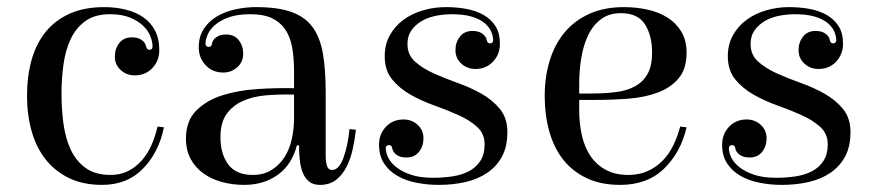

<svg xmlns="http://www.w3.org/2000/svg" viewBox="-20 -500 2464 540"><path d="M289 -460Q247 -460 220.5 -441Q194 -422 179 -390.5Q164 -359 158.5 -318.5Q153 -278 153 -236Q153 -193 158.5 -152Q164 -111 179 -79Q194 -47 221 -27.5Q248 -8 291 -8Q319 -8 340.5 -19Q362 -30 378.5 -48.5Q395 -67 406 -92Q417 -117 423 -144L441 -142Q427 -72 382.5 -26Q338 20 267 20Q214 20 174.5 1Q135 -18 108.5 -51.5Q82 -85 69 -131Q56 -177 56 -230Q56 -286 69 -332Q82 -378 109 -411Q136 -444 177 -462Q218 -480 273 -480Q305 -480 333.5 -473Q362 -466 383 -451.5Q404 -437 416 -414Q428 -391 428 -359Q428 -329 408.5 -308.5Q389 -288 359 -288Q336 -288 319.5 -303Q303 -318 303 -341Q303 -363 315.5 -379Q328 -395 351 -395Q368 -395 378.5 -387.5Q389 -380 391 -369Q393 -360 400 -360Q409 -360 409 -369Q409 -383 402.5 -399Q396 -415 381.5 -428.5Q367 -442 344.5 -451Q322 -460 289 -460Z M700 -480Q762 -480 800.5 -466Q839 -452 860 -422.5Q881 -393 888.5 -347.5Q896 -302 896 -240V-63Q896 -46 899.5 -34Q903 -22 914 -22Q933 -22 945.5 -55Q958 -88 963 -137L981 -135Q978 -108 972 -80.5Q966 -53 954.5 -30.5Q943 -8 925 6Q907 20 880 20Q860 20 848.5 10Q837 0 831 -15.5Q825 -31 823 -51Q821 -71 821 -91H815Q801 -37 761.5 -8.5Q722 20 667 20Q634 20 604.5 12Q575 4 552.5 -12Q530 -28 516.5 -52.5Q503 -77 503 -110Q503 -160 532 -189Q561 -218 605.5 -232Q650 -246 703.5 -249.5Q757 -253 807 -252V-301Q807 -338 801.5 -367.5Q796 -397 782 -417.5Q768 -438 744.5 -449Q721 -460 684 -460Q648 -460 624 -451.5Q600 -443 585 -430Q570 -417 564 -402.5Q558 -388 558 -377Q558 -372 561 -370Q564 -368 567 -368Q575 -368 576 -377Q578 -388 588.5 -395.5Q599 -403 616 -403Q639 -403 651.5 -387Q664 -371 664 -349Q664 -326 647.5 -311Q631 -296 608 -296Q578 -296 558.5 -316.5Q539 -337 539 -367Q539 -397 553 -418.5Q567 -440 589.5 -453.5Q612 -467 641 -473.5Q670 -480 700 -480ZM807 -234Q767 -235 729.5 -232Q692 -229 663 -216Q634 -203 617 -179Q600 -155 600 -114Q600 -67 622 -37.5Q644 -8 691 -8Q721 -8 743 -21.5Q765 -35 779.5 -57Q794 -79 800.5 -108Q807 -137 807 -167Z M1234 -480Q1264 -480 1291.5 -475Q1319 -470 1340 -458Q1361 -446 1373.5 -426.5Q1386 -407 1386 -377Q1386 -347 1366.5 -326.5Q1347 -306 1317 -306Q1294 -306 1277.5 -321Q1261 -336 1261 -359Q1261 -381 1273.5 -397Q1286 -413 1309 -413Q1326 -413 1336.5 -405.5Q1347 -398 1349 -387Q1351 -378 1358 -378Q1361 -378 1364 -380Q1367 -382 1367 -387Q1367 -398 1361.5 -411Q1356 -424 1343 -435Q1330 -446 1307.5 -453Q1285 -460 1250 -460Q1228 -460 1205.5 -455.5Q1183 -451 1165.5 -440.5Q1148 -430 1137 -414.5Q1126 -399 1126 -376Q1126 -346 1147 -327Q1168 -308 1199 -294Q1230 -280 1266.5 -267Q1303 -254 1334 -236.5Q1365 -219 1386 -193.5Q1407 -168 1407 -128Q1407 -88 1392 -60Q1377 -32 1350.5 -14Q1324 4 1289 12Q1254 20 1214 20Q1182 20 1151.5 14Q1121 8 1097.5 -5.5Q1074 -19 1060 -40.5Q1046 -62 1046 -93Q1046 -123 1065.5 -143.5Q1085 -164 1115 -164Q1138 -164 1154.5 -149Q1171 -134 1171 -111Q1171 -89 1158.5 -73Q1146 -57 1123 -57Q1106 -57 1095.5 -64.5Q1085 -72 1083 -83Q1082 -92 1074 -92Q1071 -92 1068 -90Q1065 -88 1065 -83Q1065 -71 1072 -56.5Q1079 -42 1095 -29.5Q1111 -17 1136 -8.5Q1161 0 1198 0Q1227 0 1253 -4Q1279 -8 1299 -18.5Q1319 -29 1331 -47.5Q1343 -66 1343 -94Q1343 -124 1322 -143Q1301 -162 1270 -176Q1239 -190 1202.5 -203Q1166 -216 1135 -233.5Q1104 -251 1083 -276.5Q1062 -302 1062 -342Q1062 -375 1076.5 -401Q1091 -427 1115 -444.5Q1139 -462 1170 -471Q1201 -480 1234 -480Z M1735 -480Q1769 -480 1801 -473Q1833 -466 1857.5 -450.5Q1882 -435 1896.5 -410.5Q1911 -386 1911 -352Q1911 -306 1888.5 -279.5Q1866 -253 1829.5 -239.5Q1793 -226 1747.5 -222.5Q1702 -219 1656 -219H1609V-190Q1609 -153 1616.5 -119.5Q1624 -86 1640.5 -61.5Q1657 -37 1683.5 -22.5Q1710 -8 1747 -8Q1778 -8 1802 -19Q1826 -30 1844 -48.5Q1862 -67 1874 -92Q1886 -117 1893 -144L1911 -142Q1895 -72 1848 -26Q1801 20 1724 20Q1670 20 1630 1Q1590 -18 1564 -51Q1538 -84 1525 -130Q1512 -176 1512 -230Q1512 -285 1526.5 -331Q1541 -377 1569 -410Q1597 -443 1638.5 -461.5Q1680 -480 1735 -480ZM1644 -237Q1681 -237 1712.5 -241Q1744 -245 1766.5 -257.5Q1789 -270 1801.5 -292.5Q1814 -315 1814 -352Q1814 -400 1794 -431.5Q1774 -463 1726 -463Q1692 -463 1669 -445Q1646 -427 1633 -398.5Q1620 -370 1614.5 -335Q1609 -300 1609 -265V-237Z M2199 -480Q2229 -480 2256.5 -475Q2284 -470 2305 -458Q2326 -446 2338.5 -426.5Q2351 -407 2351 -377Q2351 -347 2331.5 -326.5Q2312 -306 2282 -306Q2259 -306 2242.5 -321Q2226 -336 2226 -359Q2226 -381 2238.5 -397Q2251 -413 2274 -413Q2291 -413 2301.5 -405.5Q2312 -398 2314 -387Q2316 -378 2323 -378Q2326 -378 2329 -380Q2332 -382 2332 -387Q2332 -398 2326.5 -411Q2321 -424 2308 -435Q2295 -446 2272.5 -453Q2250 -460 2215 -460Q2193 -460 2170.5 -455.5Q2148 -451 2130.5 -440.5Q2113 -430 2102 -414.5Q2091 -399 2091 -376Q2091 -346 2112 -327Q2133 -308 2164 -294Q2195 -280 2231.5 -267Q2268 -254 2299 -236.5Q2330 -219 2351 -193.5Q2372 -168 2372 -128Q2372 -88 2357 -60Q2342 -32 2315.5 -14Q2289 4 2254 12Q2219 20 2179 20Q2147 20 2116.5 14Q2086 8 2062.5 -5.5Q2039 -19 2025 -40.5Q2011 -62 2011 -93Q2011 -123 2030.5 -143.5Q2050 -164 2080 -164Q2103 -164 2119.5 -149Q2136 -134 2136 -111Q2136 -89 2123.5 -73Q2111 -57 2088 -57Q2071 -57 2060.5 -64.5Q2050 -72 2048 -83Q2047 -92 2039 -92Q2036 -92 2033 -90Q2030 -88 2030 -83Q2030 -71 2037 -56.5Q2044 -42 2060 -29.5Q2076 -17 2101 -8.5Q2126 0 2163 0Q2192 0 2218 -4Q2244 -8 2264 -18.5Q2284 -29 2296 -47.5Q2308 -66 2308 -94Q2308 -124 2287 -143Q2266 -162 2235 -176Q2204 -190 2167.5 -203Q2131 -216 2100 -233.5Q2069 -251 2048 -276.5Q2027 -302 2027 -342Q2027 -375 2041.5 -401Q2056 -427 2080 -444.5Q2104 -462 2135 -471Q2166 -480 2199 -480Z"/></svg>

Font: Elsie
Style: Regular
Weight: 400
Designer: Alejandro Inler
Foundry: Alejandro Inler
Version: 1.001